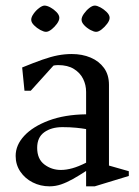

<svg xmlns="http://www.w3.org/2000/svg" viewBox="-20 -655 499 687"><path d="M157.3 11.7Q124.8 11.7 97.1 -2.3Q69.4 -16.3 52.7 -41Q36 -65.7 36 -97.1Q36 -136 66.8 -169.1Q97.6 -202.3 154.4 -223.7Q211.2 -245 288.1 -246V-326Q288.1 -351.3 277.4 -372.8Q266.8 -394.3 244.6 -408.2Q222.4 -422.1 187.7 -422.1Q185.4 -422.1 179.5 -421.6Q173.6 -421.1 171.1 -420.1L90 -330.3H67.6L59.3 -413.6Q101.4 -430.8 131.8 -441.5Q162.2 -452.2 187.2 -457Q212.1 -461.7 236.7 -461.7Q274.3 -461.7 304.4 -448.9Q334.4 -436.2 352.2 -411.7Q369.9 -387.3 369.9 -351.3V-62.6L440.9 -42.4V-25.4L319.1 11.7H288.1V-43.3Q263.2 -27 241 -14.5Q218.8 -2.1 198.7 4.8Q178.5 11.7 157.3 11.7ZM197.7 -46.9Q217.2 -46.9 239 -53Q260.7 -59 288.1 -72.8V-193.1Q274.7 -195.7 252.4 -197.9Q230.1 -200.1 203.6 -200.1Q163.7 -200.1 138.4 -181.8Q113 -163.6 113 -126Q113 -86 138.9 -66.4Q164.7 -46.9 197.7 -46.9ZM144.7 -541.1Q136.8 -541.1 124.4 -547.7Q112 -554.3 101.9 -564.5Q91.7 -574.7 91.7 -584.4Q91.7 -593.9 100.2 -605.8Q108.6 -617.8 120.1 -626.4Q131.5 -635 139.4 -635Q148.1 -635 160.4 -628.4Q172.7 -621.7 182.5 -611.5Q192.3 -601.2 192.3 -591.3Q192.3 -581.8 183.8 -570Q175.2 -558.1 164.2 -549.6Q153.2 -541.1 144.7 -541.1ZM324 -541.1Q316.1 -541.1 303.7 -547.7Q291.3 -554.3 281.6 -564.5Q271.8 -574.7 271.8 -584.4Q271.8 -593.9 280.2 -605.8Q288.6 -617.8 299.6 -626.4Q310.6 -635 319.3 -635Q327.2 -635 339.6 -628.4Q352 -621.7 362.1 -611.5Q372.3 -601.2 372.3 -591.3Q372.3 -581.8 363.4 -570Q354.5 -558.1 343.5 -549.6Q332.5 -541.1 324 -541.1Z"/></svg>

Font: Ancizar Serif Light
Style: Regular
Weight: 300
Designer: Cesar Puertas, Viviana Monsalve, Julian Moncada, Julian Prieto, Jose Castro, Felipe Aragon, Mariel Hernandez, Sara Alarc
Version: Version 8.100